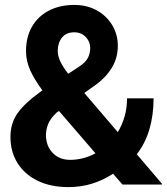

<svg xmlns="http://www.w3.org/2000/svg" viewBox="-20 -741 671 771"><path d="M254.4 10.3Q183.6 10.3 131.3 -15.1Q79.1 -40.5 50.5 -85.9Q22 -131.3 22 -191.4Q22 -246.6 51.3 -287.4Q80.6 -328.1 140.1 -370.6Q142.6 -372.6 145.3 -374.5Q147.9 -376.5 150.4 -377.9Q117.2 -422.9 100.8 -460Q84.5 -497.1 84.5 -535.6Q84.5 -592.3 108.4 -633.8Q132.3 -675.3 176 -698.2Q219.7 -721.2 278.3 -721.2Q330.1 -721.2 369.4 -699Q408.7 -676.8 430.9 -639.6Q453.1 -602.5 453.1 -556.6Q453.1 -508.8 429.2 -469.2Q405.3 -429.7 363.8 -399.9L318.4 -367.7L453.1 -210.4Q470.7 -239.7 480.5 -273.9Q490.2 -308.1 490.2 -346.2H596.7Q596.7 -278.8 580.1 -222.2Q563.5 -165.5 529.3 -121.6L630.9 -2.4L629.9 0H471.7L434.1 -43.5Q392.6 -16.6 348.6 -3.2Q304.7 10.3 254.4 10.3ZM261.7 -99.1Q287.6 -99.1 313.5 -105.7Q339.4 -112.3 363.3 -125.5L216.8 -295.4L207.5 -289.1Q182.6 -265.6 173.6 -243.4Q164.6 -221.2 164.6 -198.7Q164.6 -155.3 191.4 -127.2Q218.3 -99.1 261.7 -99.1ZM253.9 -444.8 295.9 -472.2Q323.2 -489.7 332.8 -508.3Q342.3 -526.9 342.3 -548.8Q342.3 -573.2 324.5 -592.3Q306.6 -611.3 277.8 -611.3Q246.1 -611.3 229 -590.1Q211.9 -568.8 211.9 -537.1Q211.9 -516.1 222.4 -493.9Q232.9 -471.7 253.9 -444.8Z"/></svg>

Font: Robotiche
Style: Bold
Weight: 700
Designer: Google
Version: Version 2.001